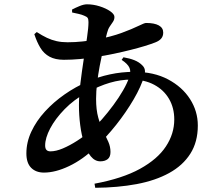

<svg xmlns="http://www.w3.org/2000/svg" viewBox="-20 -829 1040 904"><path d="M425 35.9Q556.4 11.5 639 -34Q721.6 -79.5 761 -139.3Q800.5 -199 800.5 -266.4Q800.5 -321.1 775.9 -363.4Q751.3 -405.6 706 -429.9Q660.6 -454.3 598.3 -454.3Q548.3 -454.3 497.3 -439.4Q446.4 -424.6 386.6 -392.1Q327.9 -359.7 284.1 -314.8Q240.3 -269.8 216.4 -224.5Q192.6 -179.2 192.6 -144.1Q192.6 -129.9 198.7 -123.2Q204.8 -116.4 217.5 -116.4Q243.5 -116.4 276.1 -130.2Q308.6 -144 342.6 -165.8Q376.6 -187.6 405.4 -212.7Q432.2 -235.6 459.9 -267.2Q487.7 -298.9 513.7 -334.1Q539.7 -369.2 559.3 -403.2Q579 -437.2 588.1 -464.5Q597.7 -490.6 589.7 -509.4Q581.7 -528.1 552.7 -547.1L561.3 -559.3Q590.2 -554.5 612.7 -545.6Q635.2 -536.6 650.2 -521.1Q660.4 -511.1 662.1 -499.2Q663.8 -487.3 659.6 -472.8Q644.8 -421.9 609.2 -361Q573.6 -300.1 526.9 -241.2Q480.1 -182.3 430.1 -135.5Q369.8 -77.7 305.6 -47.1Q241.3 -16.4 186.9 -16.4Q149.1 -16.4 126.6 -39Q104.2 -61.6 104.2 -106.7Q104.2 -159.4 127.7 -209.6Q151.2 -259.8 191.8 -304.1Q232.4 -348.4 284 -384.4Q335.6 -420.4 391.6 -444.5Q441.3 -466.7 497.2 -478.7Q553.1 -490.8 612 -490.8Q704.2 -490.8 771.2 -455.3Q838.1 -419.8 874.7 -362.6Q911.4 -305.4 911.4 -238.1Q911.4 -160.6 876.1 -105.2Q840.9 -49.8 776.5 -14.4Q712.1 21.1 623.5 37.8Q534.9 54.4 428.5 55.2ZM452.4 -69.4Q426.9 -69.4 407.7 -92.7Q388.5 -116 376.1 -154.5Q363.6 -193.1 357.7 -239.8Q351.7 -286.5 351.7 -333.4Q351.7 -380 358.6 -437Q365.5 -493.9 374.2 -550.1Q382.9 -606.3 389.8 -652.6Q396.6 -698.8 396.6 -724.8Q396.6 -738.5 392.8 -744.4Q388.9 -750.4 376.5 -755.1Q365.4 -760.1 350.1 -763.6Q334.9 -767.1 319.6 -770.2L319.2 -784Q334.8 -792.3 354.7 -800.5Q374.6 -808.7 389.6 -808.7Q419.4 -808.7 449.2 -799.3Q479 -789.9 498.9 -776.1Q518.8 -762.3 518.8 -749.2Q518.8 -736.5 511.8 -726.3Q504.7 -716 496.7 -704.1Q488.6 -692.3 483.9 -673.5Q474.7 -638.4 465.8 -598.4Q457 -558.5 449.3 -517.7Q441.7 -477 437.1 -437.8Q432.4 -398.6 432.4 -363.6Q432.4 -312.2 442.5 -275.7Q452.6 -239.2 466.3 -211.7Q480 -184.2 490.1 -161.2Q500.2 -138.2 500.2 -113.5Q500.2 -90.1 487 -79.7Q473.8 -69.4 452.4 -69.4ZM280.8 -547.5Q240.4 -547.5 213.6 -561.9Q186.8 -576.4 170.3 -603.5Q153.8 -630.5 141.6 -668.1L153.1 -678.1Q178.6 -661.6 200.9 -651Q223.3 -640.4 246.8 -635.2Q270.3 -630 297.9 -630Q333.7 -630 368.6 -633.8Q403.6 -637.6 434.5 -643.1Q504.4 -656.1 553.5 -674.4Q602.7 -692.6 631.5 -706.8Q660.3 -720.9 667.4 -720.9Q707.1 -720.9 727.8 -709.3Q748.5 -697.7 748.5 -675.5Q748.5 -658.6 738.9 -647.4Q729.4 -636.2 710.4 -629Q690.7 -621.3 661 -612.2Q631.4 -603.2 594.4 -593.9Q557.4 -584.6 515.9 -575.8Q474.4 -567 431.4 -560.6Q395.5 -554.6 356.4 -551Q317.3 -547.5 280.8 -547.5Z"/></svg>

Font: Noto Serif SC ExtraLight
Style: Regular
Weight: 200
Designer: Ryoko NISHIZUKA 西塚涼子 (kana & ideographs); Frank Grießhammer (Latin, Greek & Cyrillic); Wenlong ZHANG 张文龙 (bopomofo); San
Foundry: Adobe
Version: Version 2.002-H1;hotconv 1.1.0;makeotfexe 2.6.0